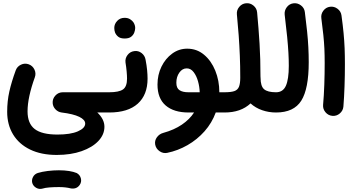

<svg xmlns="http://www.w3.org/2000/svg" viewBox="-20 -677 2269 1228"><path d="M25.9 38.1Q25.9 -30.3 39.8 -92Q53.7 -153.8 80.6 -227.1Q89.8 -252 114.3 -263.4Q138.7 -274.9 164.1 -265.6Q189 -256.3 200.4 -231.9Q211.9 -207.5 202.6 -182.1Q180.2 -120.1 168.2 -65.2Q156.2 -10.3 156.2 35.2Q156.2 112.8 201.9 148.2Q247.6 183.6 347.7 183.6Q431.2 183.6 478 163.1Q524.9 142.6 524.9 113.3Q524.9 88.9 487.1 70.3Q449.2 51.8 374 42.5Q351.6 39.6 335.2 22.7Q318.8 5.9 316.9 -17.1Q314.9 -44.9 334.2 -65.9Q353.5 -86.9 381.8 -86.9H678.7Q705.6 -86.9 724.4 -67.9Q743.2 -48.8 743.2 -22Q743.2 4.9 724.4 23.7Q705.6 42.5 678.7 42.5H602.5Q647.9 85.4 647.9 133.8Q647.9 183.6 609.4 224.6Q570.8 265.6 502 289.8Q433.1 314 342.8 314Q243.7 314 172.6 279.5Q101.6 245.1 63.7 182.9Q25.9 120.6 25.9 38.1ZM186.5 493.7Q181.2 473.6 191.2 454.8Q201.2 436 222.2 429.2Q249.5 420.9 285.6 416.5Q321.8 412.1 356.9 412.1Q392.6 412.1 421.6 416.7Q450.7 421.4 470.7 429.7Q491.7 441.4 497.3 464.1Q502.9 486.8 489.7 505.9Q479 521 463.9 526.1Q448.7 531.2 432.1 527.8Q399.9 519.5 356.9 519.5Q323.7 519.5 296.1 521.7Q268.6 523.9 251.5 529.3Q231 535.2 211.9 524.4Q192.9 513.7 186.5 493.7Z M614.3 -22Q614.3 -48.8 633.1 -67.9Q651.9 -86.9 678.7 -86.9Q740.7 -86.9 766.6 -105Q792.5 -123 792.5 -174.3Q792.5 -192.9 790 -220.2Q787.6 -247.6 782.7 -277.3Q779.3 -303.7 795.7 -325.2Q812 -346.7 838.4 -350.1Q864.7 -354 885.7 -337.6Q906.7 -321.3 911.1 -294.9Q918 -259.3 920.9 -228.8Q923.8 -198.2 923.8 -173.8Q923.8 -70.3 861.1 -13.9Q798.3 42.5 678.7 42.5Q651.9 42.5 633.1 23.7Q614.3 4.9 614.3 -22ZM710.9 -498.5Q710.9 -523.4 729.5 -543.2Q748 -563 776.9 -563Q797.4 -563 811.8 -554.2Q826.2 -545.4 834.5 -532.7Q844.7 -515.1 844.7 -498Q844.7 -484.9 838.9 -469Q833 -453.1 818.6 -441.9Q804.2 -430.7 777.3 -430.7Q750 -430.7 735.8 -442.4Q721.7 -454.1 715.8 -469.2Q710.9 -482.4 710.9 -498.5Z M1186 42.5Q1091.8 42.5 1039.6 -2.4Q987.3 -47.4 987.3 -136.2Q987.3 -198.7 1012.7 -250.7Q1038.1 -302.7 1081.3 -334.2Q1124.5 -365.7 1177.2 -365.7Q1238.8 -365.7 1284.9 -327.1Q1331.1 -288.6 1356.9 -225.1Q1382.8 -161.6 1382.8 -86.9H1416.5Q1443.4 -86.9 1462.2 -67.9Q1481 -48.8 1481 -22Q1481 4.9 1462.2 23.7Q1443.4 42.5 1416.5 42.5H1359.9Q1335.4 109.4 1288.3 162.6Q1241.2 215.8 1179.4 251.2Q1117.7 286.6 1048.8 300.8Q1022.9 305.7 1000.5 290Q978 274.4 972.7 248.5Q967.8 222.7 983.4 201.2Q999 179.7 1024.4 172.9Q1093.8 153.8 1143.3 120.1Q1192.9 86.4 1221.2 42.5ZM1184.6 -86.9H1257.3Q1256.3 -121.6 1246.6 -156.7Q1236.8 -191.9 1218.5 -215.8Q1200.2 -239.7 1174.3 -239.7Q1146 -239.7 1127 -212.6Q1107.9 -185.5 1107.9 -147.9Q1107.9 -113.3 1128.2 -100.1Q1148.4 -86.9 1184.6 -86.9Z M1352.1 -22Q1352.1 -48.8 1370.8 -67.9Q1389.6 -86.9 1416.5 -86.9Q1457 -86.9 1478.5 -94.2Q1500 -101.6 1508.3 -121.8Q1516.6 -142.1 1516.6 -180.2Q1516.6 -254.9 1513.9 -320.6Q1511.2 -386.2 1506.6 -450.9Q1502 -515.6 1495.1 -585.4Q1492.7 -611.8 1510 -632.8Q1527.3 -653.8 1553.7 -656.2Q1580.1 -658.7 1601.1 -641.4Q1622.1 -624 1624.5 -597.7Q1634.3 -493.2 1640.1 -397Q1646 -300.8 1646 -188Q1646.5 -184.1 1646.5 -180.2Q1646.5 -125.5 1669.2 -106.2Q1691.9 -86.9 1745.1 -86.9H1745.6Q1772.5 -86.9 1791.3 -67.9Q1810.1 -48.8 1810.1 -22Q1810.1 4.9 1791.3 23.7Q1772.5 42.5 1745.6 42.5H1745.1Q1698.7 42.5 1656.5 27.8Q1614.3 13.2 1582.5 -15.6Q1520.5 42.5 1416.5 42.5Q1389.6 42.5 1370.8 23.7Q1352.1 4.9 1352.1 -22Z M1681.2 -22Q1681.2 -48.8 1700 -67.9Q1718.8 -86.9 1745.6 -86.9Q1790 -86.9 1808.6 -128.7Q1827.1 -170.4 1827.1 -255.9Q1827.1 -295.4 1824.7 -338.9Q1822.3 -382.3 1816.7 -440.4Q1811 -498.5 1800.8 -582.5Q1797.9 -608.9 1814 -630.6Q1830.1 -652.3 1856.4 -655.8Q1882.8 -659.2 1904.5 -642.8Q1926.3 -626.5 1929.7 -600.1Q1938.5 -531.2 1944.1 -476.8Q1949.7 -422.4 1952.1 -374.8Q1954.6 -327.1 1954.6 -278.8Q1954.6 -108.9 1907 -33.2Q1859.4 42.5 1745.6 42.5Q1718.8 42.5 1700 23.7Q1681.2 4.9 1681.2 -22Z M2035.2 -560.5Q2031.7 -586.9 2048.1 -608.6Q2064.5 -630.4 2090.8 -633.8Q2117.2 -637.2 2138.9 -620.8Q2160.6 -604.5 2164.1 -578.1Q2172.9 -514.2 2177.5 -465.1Q2182.1 -416 2184.1 -369.6Q2186 -323.2 2186 -266.1Q2186 -196.8 2183.6 -126.2Q2181.2 -55.7 2176.3 4.9Q2173.8 31.2 2153.1 48.8Q2132.3 66.4 2105.5 64Q2079.1 61.5 2061.8 41Q2044.4 20.5 2046.4 -5.9Q2051.8 -66.4 2054.2 -136Q2056.6 -205.6 2056.6 -272.9Q2056.6 -324.7 2054.7 -366Q2052.7 -407.2 2048.1 -452.4Q2043.5 -497.6 2035.2 -560.5Z"/></svg>

Font: Mikhak-FD Bold
Style: Regular
Weight: 700
Designer: Amin Abedi
Version: Version 3.3